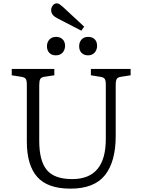

<svg xmlns="http://www.w3.org/2000/svg" viewBox="-20 -1111 847 1145"><path d="M400 14Q264 14 202 -56Q140 -126 140 -267V-606Q140 -631 133.5 -640.5Q127 -650 107 -653L50 -662V-700H304V-662L244 -653Q226 -650 220 -639.5Q214 -629 214 -602V-271Q214 -152 259 -97.5Q304 -43 411 -43Q611 -43 611 -282V-606Q611 -631 604.5 -640.5Q598 -650 578 -653L522 -662V-700H759V-662L701 -653Q682 -650 676 -640Q670 -630 670 -602V-300Q670 -147 606 -66.5Q542 14 400 14ZM465 -928 322 -1002Q304 -1011 294.5 -1023Q285 -1035 285 -1051Q285 -1065 294.5 -1078Q304 -1091 319 -1091Q328 -1091 335.5 -1085.5Q343 -1080 356 -1069L482 -952ZM505 -781Q480 -781 466 -796Q452 -811 452 -835Q452 -859 466 -875Q480 -891 506 -891Q531 -891 545 -876.5Q559 -862 559 -838Q559 -814 544.5 -797.5Q530 -781 505 -781ZM313 -781Q288 -781 274 -796Q260 -811 260 -835Q260 -859 274.5 -875Q289 -891 314 -891Q339 -891 353.5 -876.5Q368 -862 368 -838Q368 -814 353.5 -797.5Q339 -781 313 -781Z"/></svg>

Font: Literata 12pt Light
Style: Regular
Weight: 300
Designer: Latin by Veronika Burian and Jose Scaglione. Greek by Irene Vlachou. Cyrillic by Vera Evstafieva.
Foundry: TypeTogether
Version: Version 3.002